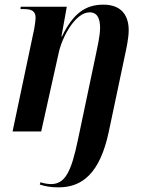

<svg xmlns="http://www.w3.org/2000/svg" viewBox="-20 -565 630 825"><path d="M232 240C333 240 409 180 447 3L515 -319C523 -356 533 -401 533 -435C533 -495 505 -545 424 -545C347 -545 294 -507 246 -408H244L267 -536H69L68 -526H82C118 -526 133 -516 133 -488C133 -479 130 -459 127 -441L34 0H157L232 -337C246 -404 303 -512 365 -512C404 -512 410 -475 410 -445C410 -408 396 -352 391 -326L315 35C286 175 259 226 199 226C185 226 163 222 154 218L151 228C175 236 199 240 232 240Z"/></svg>

Font: Noto Serif Display SemiCondensed SemiBold
Style: Italic
Weight: 600
Width: 4
Italic angle: -12°
Designer: Monotype Design Team
Foundry: Monotype Imaging Inc.
Version: Version 2.009